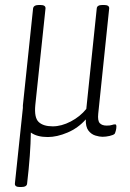

<svg xmlns="http://www.w3.org/2000/svg" viewBox="-20 -544 523 772"><path d="M172 7Q129 7 104 -11Q103 75 89 194Q88 208 65 208H60Q38 208 40 193L72 -110Q72 -115 72 -120L113 -510Q115 -524 137 -524H142Q164 -524 163 -510L122 -122Q117 -71 135.5 -53.5Q154 -36 192 -36Q227 -36 264.5 -55.5Q302 -75 327 -106L369 -510Q370 -524 392 -524H398Q420 -524 419 -510L375 -87Q372 -59 381 -49Q390 -39 409 -39Q423 -39 430 -41.5Q437 -44 443 -44Q448 -44 448 -35Q448 -27 445.5 -18Q443 -9 441 -6Q436 -1 421 2.5Q406 6 392 6Q380 6 363.5 1Q347 -4 335.5 -19Q324 -34 325 -64Q294 -29 251.5 -11Q209 7 172 7Z"/></svg>

Font: Asap Condensed Condensed ExtraLight
Style: Italic
Weight: 200
Width: 3
Italic angle: -6°
Designer: Pablo Cosgaya
Foundry: Omnibus-Type
Version: Version 3.001; ttfautohint (v1.8.4.7-5d5b)